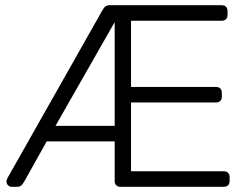

<svg xmlns="http://www.w3.org/2000/svg" viewBox="-20 -720 960 740"><path d="M25 0Q17 0 11 -6Q5 -12 5 -20Q5 -26 9 -34Q9 -34 11.5 -38.5Q14 -43 24.5 -61.5Q35 -80 58 -120.5Q81 -161 121 -232Q161 -303 223.5 -413Q286 -523 375 -681Q381 -692 387.5 -696Q394 -700 401 -700H834Q845 -700 851 -694Q857 -688 857 -677V-662Q857 -652 851 -646Q845 -640 834 -640H485V-385H812Q823 -385 829 -379Q835 -373 835 -362V-347Q835 -337 829 -331Q823 -325 812 -325H485V-60H842Q853 -60 859 -54Q865 -48 865 -37V-22Q865 -12 859 -6Q853 0 842 0H444Q434 0 428 -6Q422 -12 422 -22V-175H160Q127 -116 108.5 -83Q90 -50 82 -35.5Q74 -21 72 -18Q70 -15 70 -15Q66 -8 60.5 -4Q55 0 48 0ZM194 -235H422V-633H421Z"/></svg>

Font: Rubik Light Light
Style: Regular
Weight: 300
Version: Version 2.101